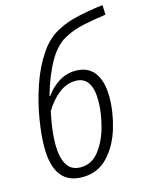

<svg xmlns="http://www.w3.org/2000/svg" viewBox="-116 -838 720 923"><g transform="rotate(-15 243.5 -377.0)"><path d="M179 10Q256 10 306 -43.5Q356 -97 379.5 -175.5Q403 -254 403 -330Q403 -407 371.5 -450Q340 -493 278 -493Q232 -493 194 -469Q156 -445 130 -408H126Q153 -504 192 -572Q231 -640 286 -666Q324 -686 376 -697Q428 -708 487 -716L485 -764Q423 -757 362 -743.5Q301 -730 265 -710Q205 -683 162 -619.5Q119 -556 91.5 -475Q64 -394 51 -314Q38 -234 38 -176Q38 10 179 10ZM183 -38Q136 -38 114.5 -74.5Q93 -111 93 -175Q93 -213 98.5 -254Q104 -295 113 -336Q143 -386 182 -416Q221 -446 265 -446Q347 -446 347 -326Q347 -268 329.5 -201Q312 -134 275.5 -86Q239 -38 183 -38Z"/></g></svg>

Font: Noto Sans Display SemiCondensed Light
Style: Italic
Weight: 300
Width: 4
Italic angle: -12°
Designer: Monotype Design Team
Foundry: Monotype Imaging Inc.
Version: Version 1.900